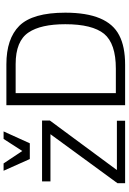

<svg xmlns="http://www.w3.org/2000/svg" viewBox="161 -896 735 1098"><g transform="rotate(-90 529.0 -347.5)"><path d="M258 -545H168L101 -695H143L214 -588L283 -695H326ZM40 -427V-475H388V-430L105 -47H387V0H30V-44L310 -427ZM476 -679H710Q856 -679 930 -605Q1005 -529 1005 -342Q1005 -100 876 -34Q812 0 707 0H476ZM545 -626V-53H685Q828 -53 884 -120Q939 -188 939 -342Q939 -482 892 -552Q843 -626 711 -626Z"/></g></svg>

Font: Pavanam
Style: Regular
Weight: 400
Designer: Tharique Azeez
Foundry: Tharique Azeez
Version: Version 1.86; ttfautohint (v1.3) -l 8 -r 50 -G 200 -x 14 -D 